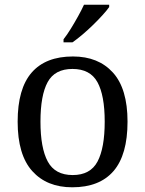

<svg xmlns="http://www.w3.org/2000/svg" viewBox="-20 -786 617 816"><path d="M287 10Q179 10 117 -59Q55 -128 55 -269Q55 -409 114.5 -477.5Q174 -546 290 -546Q398 -546 460 -477.5Q522 -409 522 -269Q522 -128 462.5 -59Q403 10 287 10ZM289 -42Q364 -42 394.5 -99.5Q425 -157 425 -269Q425 -381 394 -437Q363 -493 288 -493Q213 -493 182.5 -437Q152 -381 152 -269Q152 -157 183 -99.5Q214 -42 289 -42ZM250 -619Q265 -638 281 -664Q297 -690 312 -717Q327 -744 337 -766H444V-756Q435 -743 417 -723Q399 -703 376.5 -681Q354 -659 331 -639.5Q308 -620 288 -606H250Z"/></svg>

Font: Noto Serif Khojki
Style: Regular
Weight: 400
Designer: Juan Bruce
Version: Version 2.002